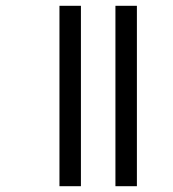

<svg xmlns="http://www.w3.org/2000/svg" viewBox="-20 -642 596 662"><path d="M378 0V-622H452V0ZM185 0V-622H259V0Z"/></svg>

Font: Noto Sans Bengali UI Condensed
Style: Regular
Weight: 400
Width: 3
Designer: Jelle Bosma - Monotype Design Team
Foundry: Monotype Imaging Inc.
Version: Version 2.003